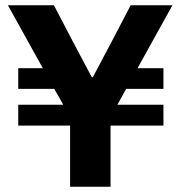

<svg xmlns="http://www.w3.org/2000/svg" viewBox="-20 -706 682 726"><path d="M49 -448V-370H185C197 -350 208 -330 219 -310H49V-231H245V0H398V-231H598V-310H424L457 -370H598V-448H500L632 -686H474C427 -595 379 -504 331 -414H327C279 -504 231 -595 184 -686H10L142 -448Z"/></svg>

Font: Chivo
Style: Bold
Weight: 700
Designer: Hector Gatti
Foundry: Omnibus-Type
Version: Version 1.003;PS 001.003;hotconv 1.0.70;makeotf.lib2.5.58329